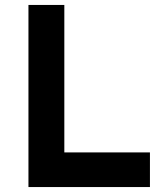

<svg xmlns="http://www.w3.org/2000/svg" viewBox="-20 -756 681 776"><path d="M95 -736H240V-140H586V0H95Z"/></svg>

Font: Reem Kufi
Style: Regular
Weight: 400
Designer: Khaled Hosny
Version: Version 1.6